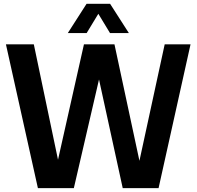

<svg xmlns="http://www.w3.org/2000/svg" viewBox="-20 -968 1012 988"><path d="M175 0 10.5 -740H154L278.5 -146L412 -740H569L697.5 -140.5L827.5 -740H960.5L796 0H611.5L489.5 -559L360 0ZM329 -798 425.5 -948.5H546.5L643 -798H546L486 -897L426 -798Z"/></svg>

Font: Encode Sans Condensed
Style: Bold
Weight: 700
Width: 3
Designer: Multiple Designers
Foundry: Impallari Type
Version: Version 3.000; ttfautohint (v1.8.3) -l 8 -r 50 -G 200 -x 14 